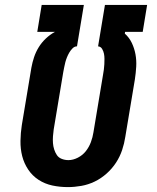

<svg xmlns="http://www.w3.org/2000/svg" viewBox="-20 -755 640 783"><path d="M257 8Q224 8 193.5 1.5Q163 -5 137.5 -21.5Q112 -38 95 -63.5Q78 -89 70.5 -118.5Q63 -148 63.5 -180.5Q64 -213 69 -245L108 -479Q112 -501 119 -522Q126 -543 138 -562.5Q150 -582 167 -598Q184 -614 204 -625H132L150 -735H322L294 -566Q284 -566 276 -558Q268 -550 262.5 -540.5Q257 -531 253 -521Q249 -511 246.5 -501.5Q244 -492 242 -481.5Q240 -471 238 -461L199 -227Q197 -213 196 -199Q195 -185 196 -171.5Q197 -158 201 -145.5Q205 -133 212 -122.5Q219 -112 232 -107Q245 -102 259 -102Q278 -102 297.5 -112Q317 -122 330 -138.5Q343 -155 350.5 -175Q358 -195 361 -215L400 -449Q402 -460 403.5 -471Q405 -482 405.5 -493Q406 -504 406 -515Q406 -526 404 -536Q402 -546 396.5 -555.5Q391 -565 380 -566L408 -735H580L562 -625H490L489 -618Q507 -602 517.5 -580Q528 -558 532.5 -533.5Q537 -509 535.5 -483Q534 -457 530 -431L491 -197Q487 -170 478 -143Q469 -116 453 -91.5Q437 -67 414.5 -47Q392 -27 366 -14.5Q340 -2 312 3Q284 8 257 8Z"/></svg>

Font: Iosevka Etoile Extrabold
Style: Italic
Weight: 800
Italic angle: -9°
Designer: Belleve Invis
Foundry: Belleve Invis
Version: Version 22.1.2; ttfautohint (v1.8.4)